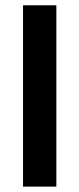

<svg xmlns="http://www.w3.org/2000/svg" viewBox="-20 -692 294 712"><path d="M65.4 -672.4V0H189V-672.4Z"/></svg>

Font: Fjalla One
Style: Regular
Weight: 400
Designer: Irina Smirnova
Foundry: Irina Smirnova
Version: Version 1.001